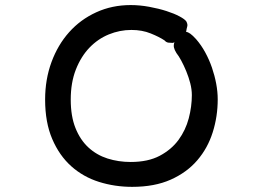

<svg xmlns="http://www.w3.org/2000/svg" viewBox="-20 -684 1040 754"><path d="M711.9 -599.6Q717.8 -587.9 715.3 -580.1Q712.9 -572.3 710.9 -558.6Q724.6 -558.6 750 -530.3Q770.5 -506.8 786.1 -478Q801.8 -449.2 812.5 -418Q823.2 -386.7 829.1 -355Q835 -323.2 835 -293.9Q835 -226.6 815.4 -164.6Q795.9 -102.5 754.9 -54.7Q713.9 -6.8 650.4 21.5Q586.9 49.8 499 49.8Q430.7 49.8 368.7 30.3Q306.6 10.7 259.8 -31.2Q212.9 -73.2 185.1 -138.2Q157.2 -203.1 157.2 -293Q157.2 -372.1 182.1 -439.9Q207 -507.8 251.5 -557.6Q295.9 -607.4 357.9 -635.7Q419.9 -664.1 493.2 -664.1Q529.3 -664.1 566.4 -657.2Q603.5 -650.4 633.8 -640.6Q664.1 -630.9 685.1 -619.6Q706.1 -608.4 711.9 -599.6ZM672.9 -475.6Q665 -488.3 663.1 -497.6Q661.1 -506.8 665 -518.6Q663.1 -517.6 661.6 -516.6Q660.2 -515.6 657.2 -515.6Q649.4 -515.6 641.1 -516.6Q632.8 -517.6 626 -525.4Q605.5 -539.1 571.8 -552.7Q538.1 -566.4 496.1 -566.4Q450.2 -566.4 407.2 -548.8Q364.3 -531.2 331.1 -496.6Q297.9 -461.9 277.8 -410.6Q257.8 -359.4 257.8 -293Q257.8 -227.5 276.4 -181.2Q294.9 -134.8 327.1 -105Q359.4 -75.2 402.3 -61.5Q445.3 -47.9 493.2 -47.9Q561.5 -47.9 607.4 -72.3Q653.3 -96.7 681.2 -134.8Q709 -172.9 721.2 -219.2Q733.4 -265.6 733.4 -310.5Q733.4 -333 727.1 -357.4Q720.7 -381.8 711.4 -404.3Q702.1 -426.8 691.9 -445.8Q681.6 -464.8 672.9 -475.6Z"/></svg>

Font: JasonHandwriting4
Style: Regular
Weight: 400
Version: Version 1.01.21